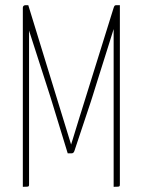

<svg xmlns="http://www.w3.org/2000/svg" viewBox="-20 -720 550 740"><path d="M241 -129 180 -328Q180 -328 173 -350.5Q166 -373 154.5 -408Q143 -443 130.5 -482.5Q118 -522 106.5 -557Q95 -592 88 -614.5Q81 -637 81 -637L89 -700L214 -293Q214 -293 220 -273.5Q226 -254 234 -228Q242 -202 248 -182.5Q254 -163 254 -163Q254 -163 260 -182Q266 -201 273.5 -226Q281 -251 287 -270Q293 -289 293 -289L418 -690L425 -630Q425 -630 418 -608Q411 -586 400.5 -552Q390 -518 377.5 -479Q365 -440 354.5 -406Q344 -372 337 -350Q330 -328 330 -328L267 -139Q264 -129 256 -129ZM68 0V-690Q68 -695 71 -697.5Q74 -700 78 -700H89L92 -686V-631Q92 -631 92 -611Q92 -591 92 -559Q92 -527 92 -491.5Q92 -456 92 -424Q92 -392 92 -372Q92 -352 92 -352V-10Q92 -5 91 -3Q90 -1 85 -0.5Q80 0 68 0ZM418 0V-342Q418 -342 418 -364Q418 -386 418 -421Q418 -456 418 -494.5Q418 -533 418 -568Q418 -603 418 -625Q418 -647 418 -647V-659V-690Q418 -690 420 -695Q422 -700 428 -700Q435 -700 438 -700Q441 -700 441.5 -700Q442 -700 442 -700V-10Q442 -5 441 -3Q440 -1 435 -0.5Q430 0 418 0Z"/></svg>

Font: Yanone Kaffeesatz ExtraLight
Style: Regular
Weight: 200
Designer: Yanone (Cyrillic: Daniel Pouzeot, Huerta Tipografica, and Cyreal)
Foundry: Yanone
Version: Version 2.003